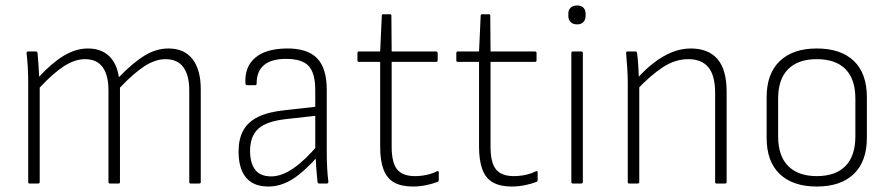

<svg xmlns="http://www.w3.org/2000/svg" viewBox="-20 -670 3250 701"><path d="M88 0Q83 0 83 -5V-367Q83 -396 81.5 -423Q80 -450 77 -475Q76 -482 83 -482H112Q116 -482 117 -477Q119 -456 120.5 -434.5Q122 -413 123 -390Q170 -441 213.5 -467Q257 -493 301 -493Q349 -493 378 -465.5Q407 -438 414 -388Q464 -440 507 -466.5Q550 -493 595 -493Q653 -493 683 -454Q713 -415 713 -344V-5Q713 0 707 0H676Q671 0 671 -5V-340Q671 -395 649.5 -424.5Q628 -454 584 -454Q547 -454 507 -428Q467 -402 418 -350V-5Q418 0 413 0H382Q376 0 376 -5V-340Q376 -395 355 -424.5Q334 -454 290 -454Q253 -454 213 -428Q173 -402 125 -350V-5Q125 0 119 0Z M1145 0Q1140 0 1139 -7Q1137 -27 1135 -53.5Q1133 -80 1132 -103L1131 -120V-341Q1131 -403 1107 -429Q1083 -455 1025 -455Q917 -455 917 -365Q917 -359 912 -359H882Q876 -359 876 -367Q873 -426 911.5 -459Q950 -492 1026 -493Q1101 -494 1137 -458Q1173 -422 1173 -342V-114Q1173 -83 1174.5 -56Q1176 -29 1179 -6Q1179 0 1173 0ZM960 11Q905 11 878 -22Q851 -55 851 -117Q851 -162 868 -193.5Q885 -225 923 -243.5Q961 -262 1023 -268L1139 -281V-248L1023 -235Q952 -227 922.5 -199.5Q893 -172 893 -119Q893 -75 911.5 -50.5Q930 -26 970 -26Q1008 -26 1050.5 -55Q1093 -84 1143 -143L1144 -103Q1089 -41 1046.5 -15Q1004 11 960 11Z M1487 11Q1446 11 1419.5 -3.5Q1393 -18 1380.5 -50.5Q1368 -83 1368 -134V-444H1290Q1285 -444 1285 -450V-476Q1285 -482 1290 -482H1368L1374 -613Q1374 -618 1379 -618H1404Q1409 -618 1409 -613L1410 -482H1572Q1578 -482 1578 -476V-450Q1578 -444 1572 -444H1410V-134Q1410 -76 1430 -51.5Q1450 -27 1495 -27Q1516 -27 1537.5 -31.5Q1559 -36 1576 -45Q1582 -47 1582 -40V-13Q1582 -8 1578 -6Q1560 1 1536 6Q1512 11 1487 11Z M1848 11Q1807 11 1780.5 -3.5Q1754 -18 1741.5 -50.5Q1729 -83 1729 -134V-444H1651Q1646 -444 1646 -450V-476Q1646 -482 1651 -482H1729L1735 -613Q1735 -618 1740 -618H1765Q1770 -618 1770 -613L1771 -482H1933Q1939 -482 1939 -476V-450Q1939 -444 1933 -444H1771V-134Q1771 -76 1791 -51.5Q1811 -27 1856 -27Q1877 -27 1898.5 -31.5Q1920 -36 1937 -45Q1943 -47 1943 -40V-13Q1943 -8 1939 -6Q1921 1 1897 6Q1873 11 1848 11Z M2071 0Q2066 0 2066 -5V-476Q2066 -482 2071 -482H2102Q2108 -482 2108 -476V-5Q2108 0 2102 0ZM2087 -581Q2072 -581 2063.5 -589.5Q2055 -598 2055 -612V-620Q2055 -634 2063.5 -642Q2072 -650 2087 -650Q2102 -650 2110 -642Q2118 -634 2118 -620V-612Q2118 -598 2110 -589.5Q2102 -581 2087 -581Z M2596 0Q2591 0 2591 -5V-331Q2591 -394 2566.5 -424Q2542 -454 2493 -454Q2445 -454 2400 -424.5Q2355 -395 2305 -342V-382Q2337 -418 2369.5 -442.5Q2402 -467 2435 -480Q2468 -493 2502 -493Q2566 -493 2599.5 -454.5Q2633 -416 2633 -334V-5Q2633 0 2627 0ZM2277 0Q2272 0 2272 -5V-367Q2272 -394 2270 -423Q2268 -452 2266 -475Q2265 -482 2271 -482H2301Q2305 -482 2306 -476Q2309 -455 2310.5 -427.5Q2312 -400 2313 -376L2314 -363V-5Q2314 0 2308 0Z M2962 11Q2875 11 2827 -34.5Q2779 -80 2779 -167V-315Q2779 -401 2827 -447Q2875 -493 2962 -493Q3050 -493 3097.5 -447.5Q3145 -402 3145 -315V-167Q3145 -81 3097.5 -35Q3050 11 2962 11ZM2962 -27Q3031 -27 3067 -64Q3103 -101 3103 -172V-310Q3103 -381 3067 -417.5Q3031 -454 2962 -454Q2894 -454 2857.5 -417.5Q2821 -381 2821 -310V-172Q2821 -101 2857.5 -64Q2894 -27 2962 -27Z"/></svg>

Font: Sofia Sans Semi Condensed ExtraLight
Style: Regular
Weight: 250
Version: Version 4.100